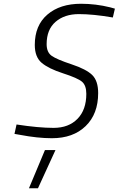

<svg xmlns="http://www.w3.org/2000/svg" viewBox="-20 -725 631 1021"><path d="M219 73H275L182 276H134ZM580 -632Q476 -650 399.5 -650Q323 -650 275.5 -609Q228 -568 228 -490Q228 -447 255 -428Q282 -409 360.5 -383Q439 -357 470.5 -326Q502 -295 502 -230Q502 -119 435.5 -54.5Q369 10 256 10Q180 10 86 -8L57 -13L68 -63Q185 -45 265 -45Q345 -45 392 -93Q439 -141 439 -226Q439 -271 416 -290.5Q393 -310 315.5 -335Q238 -360 201.5 -391Q165 -422 165 -486Q165 -590 232 -647.5Q299 -705 411 -705Q489 -705 566 -686L591 -679Z"/></svg>

Font: Titillium Web Light
Style: Italic
Weight: 300
Italic angle: -13°
Version: Version 1.002;PS 57.000;hotconv 1.0.70;makeotf.lib2.5.55311